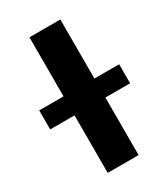

<svg xmlns="http://www.w3.org/2000/svg" viewBox="-319 -919 888 1012"><g transform="rotate(-30 125.0 -412.5)"><path d="M-118.2 -350.1V-465.8H29.8V-825.2H217.8V-465.8H368.2V-350.1H217.8V0H29.8V-350.1Z"/></g></svg>

Font: Hussar Preview
Style: Bold
Weight: 700
Foundry: Cannot Into Space Fonts, PlusOne Fonts
Version: Version 2.29RC2 "Millennial"